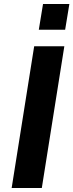

<svg xmlns="http://www.w3.org/2000/svg" viewBox="-20 -935 365 955"><path d="M38 0 150 -705H300L188 0ZM173 -787 194 -915H325L304 -787Z"/></svg>

Font: Nunito Sans 7pt Condensed ExtraBold
Style: Italic
Weight: 800
Width: 3
Italic angle: -9°
Designer: Vernon Adams
Foundry: Vernon Adams
Version: Version 3.101;gftools[0.9.27]